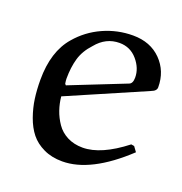

<svg xmlns="http://www.w3.org/2000/svg" viewBox="-96 -563 627 660"><g transform="rotate(20 217.0 -233.0)"><path d="M163.1 -396Q136.2 -367.2 126.7 -334.5Q117.2 -301.8 117.2 -259.8Q117.2 -253.9 119.1 -242.2L123 -237.8L325.2 -317.9Q337.9 -322.3 337.9 -344.2Q337.9 -378.4 312.3 -408.2Q286.6 -438 247.1 -438Q197.3 -438 163.1 -396ZM402.8 -318.8 121.1 -196.8Q123.5 -171.4 131.6 -147.9Q139.6 -124.5 154.3 -103Q168.9 -81.5 193.6 -68.8Q218.3 -56.2 250 -56.2Q316.9 -56.2 403.8 -124L415 -122.1L428.2 -104Q304.2 12.2 200.2 12.2Q161.6 12.2 131.8 -2Q102.1 -16.1 84 -38.8Q65.9 -61.5 54.4 -93.8Q43 -126 38.6 -157.7Q34.2 -189.5 34.2 -226.1Q34.2 -329.6 85 -388.2Q121.6 -431.2 173.3 -454.6Q225.1 -478 282.2 -478Q345.7 -478 384.8 -438.5Q423.8 -398.9 423.8 -339.8Q423.8 -334 420.4 -329.8Q417 -325.7 413.8 -324Q410.6 -322.3 402.8 -318.8Z"/></g></svg>

Font: Aref Ruqaa
Style: Regular
Weight: 400
Designer: Abdoulla Aref
Version: Version 0.7